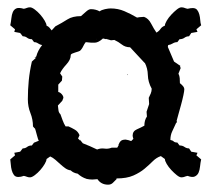

<svg xmlns="http://www.w3.org/2000/svg" viewBox="-20 -563 577 524"><path d="M529 -494 516 -483 519 -476 502 -473 496 -464Q489 -464 483.5 -460Q478 -456 470 -456L464 -448Q457 -448 451.5 -444.5Q446 -441 439 -440L438 -435L455 -395L471 -384L473 -377L467 -362Q470 -356 470.5 -349.5Q471 -343 471 -336Q475 -333 479 -328.5Q483 -324 483 -319Q483 -315 480.5 -303Q478 -291 474 -276.5Q470 -262 466.5 -249.5Q463 -237 462 -233L463 -230L459 -225L460 -226Q455 -215 450 -204.5Q445 -194 445 -181Q451 -180 454 -177Q457 -174 464 -174L470 -166Q478 -166 483.5 -162Q489 -158 496 -158L502 -149L519 -146L516 -139L529 -128Q527 -119 526 -109Q525 -99 522 -92Q519 -85 512 -81.5Q505 -78 492 -83Q487 -82 483.5 -80.5Q480 -79 475 -79Q470 -79 462.5 -85Q455 -91 447.5 -99Q440 -107 435 -115.5Q430 -124 430 -129L419 -137Q407 -133 397 -123Q387 -113 374.5 -102.5Q362 -92 344 -84Q326 -76 298 -76V-74Q293 -69 288 -64Q283 -59 275 -59Q256 -59 246 -74L232 -73Q228 -73 224 -73.5Q220 -74 215 -75H216Q203 -79 192 -89Q180 -91 173 -98Q165 -99 158 -104Q151 -109 144.5 -115Q138 -121 131 -127Q124 -133 117 -136L107 -129Q107 -124 102 -115.5Q97 -107 90 -99Q83 -91 75 -85Q67 -79 62 -79Q57 -79 53.5 -80.5Q50 -82 45 -83Q37 -80 30 -80Q22 -80 18 -85.5Q14 -91 12 -98.5Q10 -106 9.5 -114Q9 -122 8 -128L21 -139L19 -146L35 -149L42 -158Q49 -158 54 -162Q59 -166 67 -166L73 -174H74L86 -179Q85 -180 83.5 -184.5Q82 -189 80.5 -195Q79 -201 77.5 -206Q76 -211 75 -214V-212L70 -218Q70 -237 63 -254.5Q56 -272 56 -292Q56 -318 58.5 -343.5Q61 -369 67 -395L79 -406L74 -405L79 -409Q83 -425 95 -440Q89 -441 84 -444.5Q79 -448 73 -448L67 -456Q59 -456 54 -460Q49 -464 42 -464L35 -473L19 -476L21 -483L8 -494Q10 -503 11 -513Q12 -523 15 -530Q18 -537 24.5 -540Q31 -543 45 -539Q50 -540 53.5 -541.5Q57 -543 62 -543Q67 -543 75 -537Q83 -531 90 -523Q97 -515 102 -506.5Q107 -498 107 -493Q112 -491 115 -487.5Q118 -484 121 -480L131 -491Q150 -501 164 -510Q178 -519 201 -519Q206 -523 214 -530.5Q222 -538 228 -538Q241 -538 252 -532Q257 -536 266.5 -538Q276 -540 282 -540Q302 -540 319.5 -532.5Q337 -525 354 -515L360 -516H359L373 -517Q385 -513 392.5 -498.5Q400 -484 407 -474Q414 -478 418 -484Q422 -490 430 -493Q430 -498 435 -506.5Q440 -515 447.5 -523Q455 -531 462.5 -537Q470 -543 475 -543Q480 -543 483.5 -541.5Q487 -540 492 -539Q500 -541 506 -541Q514 -541 518 -536Q522 -531 524 -523.5Q526 -516 526.5 -508Q527 -500 529 -494ZM214 -448Q210 -443 207.5 -437.5Q205 -432 201 -427Q199 -424 194 -422.5Q189 -421 184.5 -419.5Q180 -418 176.5 -416.5Q173 -415 173 -412Q173 -400 161 -387Q149 -374 144 -363L150 -354L149 -343L139 -332V-312Q144 -311 148.5 -306Q153 -301 153 -296L150 -288L138 -275Q139 -269 139.5 -262.5Q140 -256 145 -251Q148 -243 151 -234.5Q154 -226 159 -218H167Q176 -214 184.5 -209Q193 -204 197 -194L193 -185L199 -179L198 -182L206 -172Q216 -168 225.5 -164Q235 -160 245 -155Q255 -159 265 -157.5Q275 -156 285 -160H300L304 -167H303Q306 -175 310 -178.5Q314 -182 323 -182Q325 -182 330.5 -180.5Q336 -179 338 -178L344 -184Q342 -190 342 -193Q342 -205 353.5 -210Q365 -215 374 -220Q374 -235 381 -245L380 -258L387 -279L386 -296Q389 -302 391.5 -308Q394 -314 394 -321Q384 -339 383.5 -358Q383 -377 375 -392V-391Q355 -413 335 -434Q322 -434 312.5 -441.5Q303 -449 292 -454L283 -453L269 -457L270 -456L261 -458Q249 -447 239 -446.5Q229 -446 214 -448ZM329 -359 328 -358Q327 -358 327 -360Q328 -360 329 -359ZM472 -384 471 -386V-384ZM244 -456 243 -457Q243 -456 244 -456Z"/></svg>

Font: ErikasBuero
Style: Regular
Weight: 400
Designer: Peter Wiegel
Foundry: Peter Wiegel
Version: Version 1.006